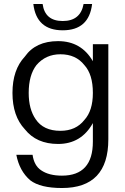

<svg xmlns="http://www.w3.org/2000/svg" viewBox="-20 -739 630 970"><path d="M195.3 -718.8Q207 -632.8 296.9 -632.8Q386.7 -632.8 402.3 -718.8H445.3Q429.7 -585.9 296.9 -585.9Q164.1 -585.9 148.4 -718.8ZM273.4 -531.2Q390.6 -531.2 449.2 -429.7V-515.6H527.3V-35.2Q527.3 210.9 293 210.9Q183.6 210.9 132.8 171.9Q78.1 125 62.5 43H144.5Q152.3 97.7 187.5 121.1Q226.6 148.4 293 148.4Q449.2 148.4 449.2 -23.4V-117.2Q390.6 -11.7 273.4 -11.7Q164.1 -11.7 105.5 -85.9Q43 -152.3 43 -269.5Q43 -386.7 105.5 -453.1Q160.2 -531.2 273.4 -531.2ZM285.2 -464.8Q210.9 -464.8 164.1 -410.2Q125 -359.4 125 -269.5Q125 -187.5 160.2 -136.7Q199.2 -78.1 285.2 -78.1Q363.3 -78.1 406.2 -132.8Q449.2 -179.7 449.2 -269.5Q449.2 -363.3 406.2 -410.2Q363.3 -464.8 285.2 -464.8Z"/></svg>

Font: 和音 by 宁静之雨，公众号njzyshare
Style: Regular
Weight: 400
Designer: Steve Matteson
Foundry: Ascender Corporation
Version: Version 6.00;June 8, 2018;FontCreator 11.0.0.2388 32-bit